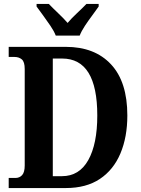

<svg xmlns="http://www.w3.org/2000/svg" viewBox="-20 -951 711 971"><path d="M24 0V-51H58Q79 -51 92 -65.5Q105 -80 105 -114V-602Q105 -638 90.5 -650.5Q76 -663 53 -663H24V-714H313Q459 -714 541.5 -625.5Q624 -537 624 -367Q624 -258 589 -175Q554 -92 485 -46Q416 0 313 0ZM293 -60Q381 -60 426.5 -141.5Q472 -223 472 -367Q472 -655 294 -655H247V-60ZM262 -771Q253 -794 235 -820.5Q217 -847 198 -873Q179 -899 165 -918V-931H227Q245 -912 273.5 -885Q302 -858 322 -835Q341 -858 370 -885Q399 -912 417 -931H479V-918Q466 -899 446.5 -873Q427 -847 409.5 -820.5Q392 -794 383 -771Z"/></svg>

Font: Noto Serif Khmer Condensed
Style: Bold
Weight: 700
Width: 3
Designer: Danh Hong and the Monotype Design Team
Foundry: Monotype Imaging Inc.
Version: Version 2.004; ttfautohint (v1.8.4.7-5d5b)